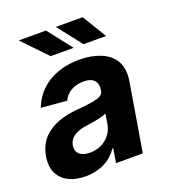

<svg xmlns="http://www.w3.org/2000/svg" viewBox="-149 -852 867 966"><g transform="rotate(-20 284.0 -369.0)"><path d="M308.2 -618.3H185.4L61.1 -747.5H207ZM481.9 -618.3H361.2L259.9 -747.5H403.4ZM144.9 10.3Q120.4 10.3 98.2 6Q76 1.8 57.4 -7.3Q38.7 -16.3 24.1 -30Q9.6 -43.7 0 -62.5Q-12.1 -86.3 -12.1 -119.3Q-12.1 -153.8 0.4 -188.9Q12.4 -223 35.9 -247.5Q96.9 -310.7 223.7 -320.3Q295.1 -326.3 327.4 -335.2Q360.8 -344.5 364.3 -369.3Q364.3 -372.2 364.5 -374.3Q364.7 -376.4 365.1 -378.2Q365.4 -380 365.6 -381.9Q365.8 -383.9 365.8 -386.4Q365.8 -412.3 348.7 -427.2Q331.7 -442.1 296.2 -442.1Q274.9 -442.1 257.5 -437.3Q240.1 -432.5 226.4 -424.2Q212.7 -415.8 202.9 -404.3Q193.2 -392.8 187.1 -379.3L49.4 -390.6Q62.9 -426.5 86.6 -456.3Q110.4 -486.2 143.8 -507.5Q177.2 -528.8 220 -540.7Q262.8 -552.6 314.3 -552.6Q374.3 -552.6 424 -533.4Q473.7 -514.6 499.3 -473.7Q517.4 -443.9 517.4 -401.6Q517.4 -393.5 516.9 -385.1Q516.3 -376.8 514.9 -367.9L453.5 0H310L322.8 -75.6H318.5Q305.4 -56.5 288 -40.5Q270.6 -24.5 248.8 -13.3Q226.9 -2.1 201 4.1Q175.1 10.3 144.9 10.3ZM205.6 -94.1Q231.5 -94.1 253.6 -101.9Q275.6 -109.7 292.4 -123.4Q309.3 -137.1 320.5 -155.4Q331.7 -173.7 335.9 -195L345.2 -252.8Q318.5 -239.3 240.1 -228.7Q146 -217.3 136 -157.3Q135.7 -154.5 135.5 -151.8Q135.3 -149.1 135.3 -146.7Q135.3 -120.4 155.2 -106.9Q174.7 -94.1 205.6 -94.1Z"/></g></svg>

Font: Linik Sans
Style: Bold Italic
Weight: 700
Italic angle: 9°
Designer: Fonts by Rasmus Andersson / Changes by Cristiano Sobral with parts from Marc Monis
Foundry: rsms
Version: Version 3.020; ttfautohint (v1.6)